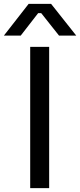

<svg xmlns="http://www.w3.org/2000/svg" viewBox="-48 -972 414 992"><path d="M108 0V-730H206V0ZM-28 -788 100 -952H216L346 -788H257L165 -904H149L59 -788Z"/></svg>

Font: SVN-Sora Variable
Style: Regular
Weight: 400
Designer: Jonathan Barnbrook, Julián Moncada
Foundry: Barnbrook Fonts
Version: Version 2.000 - Viet hoa boi STYLEno.1 Fonts